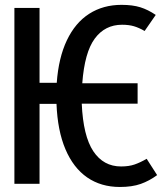

<svg xmlns="http://www.w3.org/2000/svg" viewBox="-20 -739 655 772"><path d="M611.8 -34.9Q580.5 -11.8 545.9 0.5Q511.3 12.8 462.1 12.8Q386.2 12.8 330.5 -25.6Q274.9 -64.1 243.1 -139Q211.3 -213.8 207.2 -321.5H139V0H37.9V-707.2H139V-406.2H208.2Q215.4 -506.7 249 -577.2Q282.6 -647.7 338.7 -683.6Q394.9 -719.5 468.7 -719.5Q513.3 -719.5 544.4 -709.7Q575.4 -700 606.2 -679L561.5 -614.4Q538.5 -627.7 518.2 -633.6Q497.9 -639.5 470.8 -639.5Q402.1 -639.5 361 -583.8Q320 -528.2 310.8 -404.1H533.3V-322.1H308.7Q314.4 -192.3 355.1 -131Q395.9 -69.7 466.7 -69.7Q498.5 -69.7 521.3 -77.7Q544.1 -85.6 569.7 -100.5Z"/></svg>

Font: Fira Code Fixed Retina
Style: Regular
Weight: 450
Monospace: yes
Designer: Carrois Corporate, Edenspiekermann AG, Nikita Prokopov
Foundry: Carrois Corporate, Edenspiekermann AG, Nikita Prokopov
Version: Version 5.002